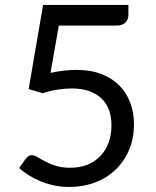

<svg xmlns="http://www.w3.org/2000/svg" viewBox="-20 -736 620 764"><path d="M181 -446Q237 -458 284 -458Q340 -458 383 -441.5Q426 -425 454.8 -396Q483.5 -367 498.2 -327.5Q513 -288 513 -241.5Q513 -184.5 493.2 -138.5Q473.5 -92.5 438.8 -59.8Q404 -27 357 -9.5Q310 8 255.5 8Q224 8 195 1.8Q166 -4.5 140.8 -15Q115.5 -25.5 94 -39Q72.5 -52.5 56 -67.5L83.5 -105.5Q92.5 -118.5 107 -118.5Q117 -118.5 129.5 -110.8Q142 -103 160 -93.5Q178 -84 202.2 -76.2Q226.5 -68.5 260 -68.5Q297.5 -68.5 327.5 -80.5Q357.5 -92.5 379 -114.8Q400.5 -137 412 -168Q423.5 -199 423.5 -237.5Q423.5 -271 413.8 -298Q404 -325 384.2 -344Q364.5 -363 335 -373.5Q305.5 -384 266 -384Q239 -384 209.8 -379.5Q180.5 -375 150 -365L94 -381.5L151.5 -716.5H491V-677.5Q491 -658.5 479.2 -646.2Q467.5 -634 439 -634H214Z"/></svg>

Font: TypoPRO Lato
Style: Regular
Weight: 400
Designer: Lukasz Dziedzic with Adam Twardoch and Botio Nikoltchev
Foundry: tyPoland Lukasz Dziedzic
Version: Version 2.010; 2014-09-01; http://www.latofonts.com/